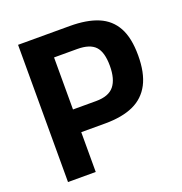

<svg xmlns="http://www.w3.org/2000/svg" viewBox="-124 -791 849 898"><g transform="rotate(-20 300.0 -341.5)"><path d="M63 0V-683H320Q405 -683 461 -659.5Q517 -636 545.5 -584Q574 -532 574 -445Q574 -358 545.5 -303.5Q517 -249 461 -223.5Q405 -198 320 -198H201V0ZM201 -311H316Q379 -311 406 -344.5Q433 -378 433 -444Q433 -512 406 -541Q379 -570 316 -570H201Z"/></g></svg>

Font: Cairo Play
Style: Bold
Weight: 700
Version: Version 3.119